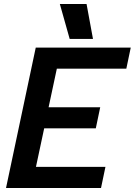

<svg xmlns="http://www.w3.org/2000/svg" viewBox="-20 -936 671 956"><path d="M278 -916H411L443 -742H327ZM158 -699H631L609 -594H263L222 -402H479L457 -297H200L159 -105H505L483 0H10Z"/></svg>

Font: Prompt Medium
Style: Italic
Weight: 500
Italic angle: -12°
Designer: Katatrad Team
Foundry: CadsonDemak
Version: Version 1.001